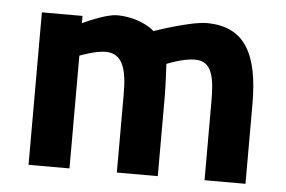

<svg xmlns="http://www.w3.org/2000/svg" viewBox="-42 -569 932 626"><g transform="rotate(5 423.5 -255.5)"><path d="M206 0V-369C206 -369 257 -389 290 -389C347 -389 361 -337 361 -257V0H495V-259C495 -298 491 -367 491 -367C491 -367 543 -389 583 -389C641 -389 648 -332 648 -256V0H782V-261C782 -422 737 -511 611 -511C557 -511 440 -470 440 -470C411 -495 364 -511 318 -511C278 -511 205 -475 205 -475V-499H72V0Z"/></g></svg>

Font: TitilliumMaps29L
Style: 999 wt
Weight: 900
Designer: Campivisivi
Foundry: Accademia di Belle Arti di Urbino and students of MA course of Visual design